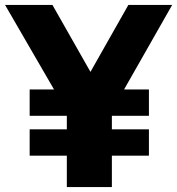

<svg xmlns="http://www.w3.org/2000/svg" viewBox="-50 -760 719 780"><path d="M70.5 -127.5V-234.5H221.5V-289.5H70.5V-396.5H169.5L-29.5 -740H163L317.5 -468L471.5 -740H649.5L454 -396.5H555V-289.5H404.5V-234.5H555V-127.5H404.5V0H221.5V-127.5Z"/></svg>

Font: Encode Sans SmCnd XBd
Style: Regular
Weight: 800
Width: 4
Designer: Multiple Designers
Foundry: Impallari Type
Version: Version 3.002; ttfautohint (v1.8.3) -l 8 -r 50 -G 200 -x 14 